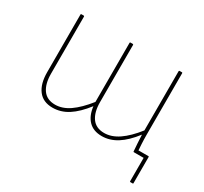

<svg xmlns="http://www.w3.org/2000/svg" viewBox="-130 -661 1047 986"><g transform="rotate(30 393.5 -168.5)"><path d="M741 142Q740 142 739 141Q738 140 738 139V0H683L695 -20H755Q758 -20 758 -17V139Q758 140 757.5 141Q757 142 755 142ZM203 11Q147 11 118 -27Q89 -65 89 -134V-475Q89 -479 92 -479H106Q110 -479 110 -475V-136Q110 -77 134 -43Q158 -9 207 -9Q250 -9 292 -38Q334 -67 380 -125V-475Q380 -479 383 -479H397Q401 -479 401 -475V-136Q401 -77 425 -43Q449 -9 498 -9Q541 -9 583.5 -38Q626 -67 671 -124V-475Q671 -479 675 -479H689Q692 -479 692 -475V-111Q692 -83 693.5 -56Q695 -29 697 -4Q697 0 694 0H680Q677 0 677 -3Q675 -27 673.5 -50.5Q672 -74 671 -99Q628 -43 585 -16Q542 11 495 11Q445 11 416.5 -18.5Q388 -48 382 -101Q338 -44 295 -16.5Q252 11 203 11Z"/></g></svg>

Font: Sofia Sans Semi Condensed Thin
Style: Regular
Weight: 250
Version: Version 4.100